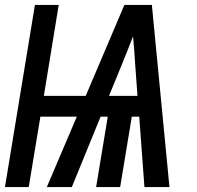

<svg xmlns="http://www.w3.org/2000/svg" viewBox="-24 -755 794 775"><path d="M-4 0 117 -735H213L153 -368H322L478 -735H589L660 0H559L538 -284H508L461 0H364L411 -284H382L266 0H165L286 -284H139L92 0ZM416 -368H531L522 -490Q520 -520 518 -549.5Q516 -579 513 -608Q502 -579 490 -549.5Q478 -520 466 -490Z"/></svg>

Font: Iosevka Custom Medium Oblique
Style: Regular
Weight: 500
Italic angle: -9°
Designer: Belleve Invis
Foundry: Belleve Invis
Version: Version 27.0.1